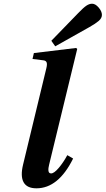

<svg xmlns="http://www.w3.org/2000/svg" viewBox="-20 -1000 568 1032"><path d="M104 -115.2 229 -632.8Q234.4 -654.3 230.7 -664.3Q227.1 -674.3 212.9 -675.8L154.8 -683.1L162.1 -714.8L389.2 -742.2L395 -736.8L244.1 -115.2Q238.8 -95.2 240.5 -81.5Q242.2 -67.9 254.9 -67.9Q270.5 -67.9 295.7 -97.4Q320.8 -127 341.8 -166L373 -147.9Q293.9 12.2 175.8 12.2Q125 12.2 106.9 -20.3Q88.9 -52.7 104 -115.2ZM255.9 -780.8 400.9 -930.2Q428.7 -959 444.3 -969.5Q460 -980 475.1 -980Q492.7 -980 510.3 -959.5Q527.8 -939 527.8 -919.9Q527.8 -902.3 510.5 -887.5Q493.2 -872.6 460 -854L276.9 -751Z"/></svg>

Font: Linguistics Pro
Style: Bold Italic
Weight: 700
Italic angle: -12°
Designer: Stefan Peev, Context Ltd
Foundry: Stefan Peev, Context Ltd
Version: Version 001.000